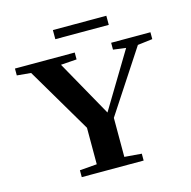

<svg xmlns="http://www.w3.org/2000/svg" viewBox="-116 -927 1037 1042"><g transform="rotate(-15 402.5 -406.0)"><path d="M271.5 -760.3V-811.5H571.8V-760.3ZM216.3 0V-38.6L313 -46.4V-251.5L97.2 -617.2L18.6 -624.5V-663.1H354.5V-624.5L265.1 -618.2L441.9 -302.7L630.4 -615.2L559.1 -624.5V-663.1H779.8V-624.5L696.3 -614.3L467.8 -265.6V-46.4L564 -38.6V0Z"/></g></svg>

Font: Elstob 8pt
Style: Bold
Weight: 700
Designer: Peter S. Baker
Version: Version 1.015